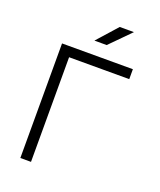

<svg xmlns="http://www.w3.org/2000/svg" viewBox="-161 -993 908 1092"><g transform="rotate(20 293.0 -447.0)"><path d="M95.7 0V-693.4H524.4V-633.3H160.2V0ZM263.2 -771.5 372.1 -893.6H458L337.4 -771.5Z"/></g></svg>

Font: CaskaydiaMono NF Light
Style: Regular
Weight: 300
Designer: Aaron Bell
Foundry: Saja Typeworks
Version: Version 2111.001; ttfautohint (v1.8.4);Nerd Fonts 3.1.1